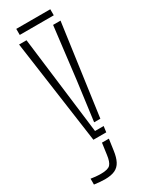

<svg xmlns="http://www.w3.org/2000/svg" viewBox="-226 -718 752 963"><g transform="rotate(-30 149.5 -237.0)"><path d="M120 0 36 -600H79L116 -301L149 -34H199L194.5 0ZM71 201Q60 201 41.8 199.5Q23.5 198 10 196V162Q22 164 37 165.5Q52 167 69 167Q109 167 122.5 152.5Q136 138 141 99L150 34H190L181 98Q176 134.5 164.2 157.2Q152.5 180 130.2 190.5Q108 201 71 201ZM167 -74 197 -301 233 -600H276L203 -74ZM63 -675H260V-640H63Z"/></g></svg>

Font: Big Shoulders Stencil Text SC Thin
Style: Regular
Weight: 100
Designer: Patric King
Foundry: XO Type Co
Version: Version 2.001